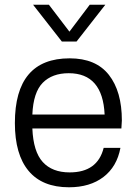

<svg xmlns="http://www.w3.org/2000/svg" viewBox="-20 -779 588 813"><path d="M275 -532Q386 -532 441 -462Q496 -392 496 -269Q496 -263 494 -235H117Q121 -137 161 -93Q201 -49 275 -49Q393 -49 419 -153H490Q475 -73 418 -29.5Q361 14 272 14Q159 14 101 -55.5Q43 -125 43 -258Q43 -532 275 -532ZM117 -294H423Q415 -469 271 -469Q201 -469 161 -428.5Q121 -388 117 -294ZM120 -759H187L274 -645L360 -759H426L304 -603H242Z"/></svg>

Font: Nacelle Light
Style: Regular
Weight: 300
Designer: Sora Sagano
Foundry: Sora Sagano
Version: Version 1.000;FEAKit 1.0